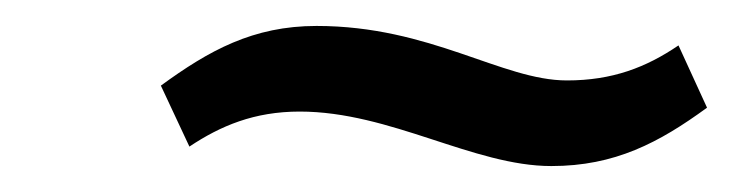

<svg xmlns="http://www.w3.org/2000/svg" viewBox="-20 -354 581 148"><path d="M126 -241C150 -257 176 -268 211 -268C281 -268 345 -226 405 -226C454 -226 488 -244 525 -271L503 -319C478 -302 452 -292 417 -292C367 -292 312 -334 224 -334C175 -334 141 -315 104 -288Z"/></svg>

Font: Charger Static
Style: 2Obl
Weight: 1000
Designer: Jasper
Foundry: KineticPlasma Fonts/Cannot Into Space Fonts
Version: Version 1.1